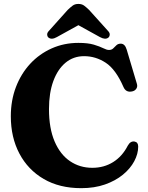

<svg xmlns="http://www.w3.org/2000/svg" viewBox="-20 -937 754 976"><path d="M682.5 -192Q682.5 -155 662.5 -117.5Q642.5 -80 604.8 -49Q567 -18 513.5 0.8Q460 19.5 393 19.5Q282.5 19.5 202.2 -27.2Q122 -74 78.5 -156.5Q35 -239 35 -346Q35 -426.5 61 -494.5Q87 -562.5 133.5 -612.8Q180 -663 242.8 -691Q305.5 -719 378.5 -719Q427 -719 457 -710Q487 -701 504.8 -692Q522.5 -683 534 -683Q547.5 -683 555.5 -691Q563.5 -699 571.8 -707Q580 -715 594 -715Q615 -715 624 -685L676 -510.5Q680 -497 673 -486.2Q666 -475.5 652.5 -472.5Q620.5 -465 607.5 -495Q568.5 -584.5 517.5 -618Q466.5 -651.5 407.5 -651.5Q353.5 -651.5 313.5 -618.5Q273.5 -585.5 251.2 -525.2Q229 -465 229 -382.5Q229 -285 257.5 -218.2Q286 -151.5 335.8 -117.8Q385.5 -84 449.5 -84Q508.5 -84 555 -113Q601.5 -142 629.5 -196.5Q643 -221 664 -217.5Q682.5 -214 682.5 -192ZM531 -746Q515.5 -733.5 488 -748.5L378.5 -809L269 -748.5Q242.5 -733.5 226.5 -746Q220.5 -751 219.8 -760.8Q219 -770.5 229.5 -781L324 -886.5Q338 -900 349.5 -908.5Q361 -917 378.5 -917Q396 -917 407.5 -908.5Q419 -900 433 -886.5L528 -781Q538.5 -770.5 537.8 -760.8Q537 -751 531 -746Z"/></svg>

Font: Fraunces 9pt
Style: Bold
Weight: 700
Version: Version 1.000;[b76b70a41]